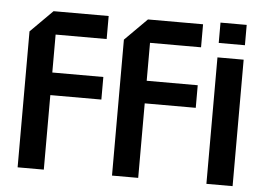

<svg xmlns="http://www.w3.org/2000/svg" viewBox="-51 -781 1166 847"><g transform="rotate(5 532.0 -357.0)"><path d="M56 0V-602L154 -700H398V-598H172V-430H398V-330H172V0ZM474 0V-602L572 -700H816V-598H590V-430H816V-330H590V0ZM892 0V-560H1008V0ZM892 -624V-714H1008V-624Z"/></g></svg>

Font: Tektur Medium
Style: Regular
Weight: 500
Designer: Adam Jagosz
Foundry: Adam Jagosz
Version: Version 1.005;gftools[0.9.30]